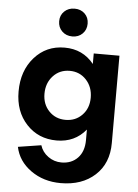

<svg xmlns="http://www.w3.org/2000/svg" viewBox="-64 -809 798 1108"><g transform="rotate(5 334.5 -255.0)"><path d="M66 63 200 42Q212 81 246.5 106Q281 131 324 131Q382 131 418 93.5Q454 56 454 -10V-71Q390 7 285 7Q179 7 110.5 -66.5Q42 -140 42 -256Q42 -376 110.5 -453.5Q179 -531 285 -531Q391 -531 455 -451V-512H604V-6Q604 112 528.5 181Q453 250 330 250Q230 250 156.5 197.5Q83 145 66 63ZM326 -116Q384 -116 422 -155.5Q460 -195 460 -256Q460 -318 422 -359Q384 -400 326 -400Q268 -400 230 -359Q192 -318 192 -256Q192 -195 230 -155.5Q268 -116 326 -116ZM323 -599Q287 -599 263.5 -622Q240 -645 240 -680Q240 -715 263.5 -737.5Q287 -760 323 -760Q359 -760 382 -737.5Q405 -715 405 -680Q405 -645 382 -622Q359 -599 323 -599Z"/></g></svg>

Font: Metropolitano
Style: Bold
Weight: 700
Designer: Fonts by Alex Slobzheninov & Chris M. Simpson / Changes by Cristiano Sobral
Foundry: Fonts by Alex Slobzheninov & Chris M. Simpson / Changes by Cristiano Sobral
Version: Version 1.00;August 30, 2020;FontCreator 13.0.0.2681 64-bit